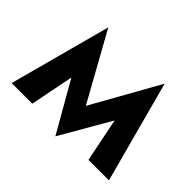

<svg xmlns="http://www.w3.org/2000/svg" viewBox="-120 -673 882 882"><g transform="rotate(45 321.0 -232.0)"><path d="M504 -495 637 0H504L461 -213L320 31L181 -212L139 0H5L138 -495L320 -167Z"/></g></svg>

Font: Venryn Sans SemiBold
Style: Regular
Weight: 600
Designer: Owen Earl, indestructible type* (font) & Cristiano Sobral (main changes)
Version: Version 3.60;October 28, 2020;FontCreator 13.0.0.2681 64-bit